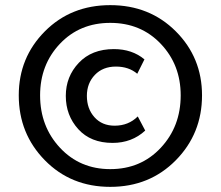

<svg xmlns="http://www.w3.org/2000/svg" viewBox="-20 -713 859 747"><path d="M53 -342Q53 -489 154.5 -591Q256 -693 409 -693Q562 -693 664 -591Q766 -489 766 -342Q766 -193 664 -89.5Q562 14 409 14Q256 14 154.5 -89.5Q53 -193 53 -342ZM409 -55Q528 -55 605.5 -138Q683 -221 683 -342Q683 -461 605.5 -542.5Q528 -624 409 -624Q290 -624 213 -542.5Q136 -461 136 -342Q136 -221 213.5 -138Q291 -55 409 -55ZM418 -157Q333 -157 284.5 -210.5Q236 -264 236 -340Q236 -415 286.5 -468.5Q337 -522 423 -522Q494 -522 542 -482L514 -426Q481 -454 431 -454Q380 -454 349 -421.5Q318 -389 318 -340Q318 -290 347.5 -257Q377 -224 426 -224Q480 -224 516 -260L545 -205Q493 -157 418 -157Z"/></svg>

Font: Martel Sans DemiBold
Style: Regular
Weight: 600
Designer: Dan Reynolds and Mathieu Réguer
Foundry: Dan Reynolds and Mathieu Réguer
Version: Version 1.001;PS 001.001;hotconv 1.0.70;makeotf.lib2.5.58329